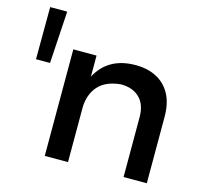

<svg xmlns="http://www.w3.org/2000/svg" viewBox="-102 -813 980 926"><g transform="rotate(15 388.0 -350.0)"><path d="M106.5 -439.5H36.5L37.5 -700H122.5ZM707.5 0H591.5V-298.5Q591.5 -361.5 557.5 -395Q523.5 -428.5 464 -428.5Q388.5 -421.5 352 -379.8Q315.5 -338 314 -273.5V0H198V-532H314V-427Q372 -536.5 509 -536.5Q569 -536.5 613.5 -513.2Q658 -490 682.8 -444.5Q707.5 -399 707.5 -331Z"/></g></svg>

Font: Argentum Novus Medium
Style: Regular
Weight: 500
Designer: Julieta Ulanovsky (font) & Cristiano Sobral (main changes)
Foundry: Julieta Ulanovsky (font) & Cristiano Sobral (main changes)
Version: Version 3.00;November 27, 2020;FontCreator 13.0.0.2655 64-bi